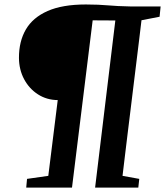

<svg xmlns="http://www.w3.org/2000/svg" viewBox="-20 -855 752 875"><path d="M99.5 0 103.2 -39.8 200.1 -53.6 243.1 -398.9Q192.9 -399.3 153 -425Q113 -450.7 89.9 -494.1Q66.7 -537.5 66.4 -591Q66.1 -666.2 97.8 -720.6Q129.5 -775.1 196.9 -804.8Q264.2 -834.6 371.5 -834.6Q402.8 -834.6 426.6 -833.5Q450.4 -832.4 472 -830.6Q493.5 -828.8 517.8 -827.5Q542.1 -826.3 574.5 -825.6H712L707.3 -778.7L624.8 -762.7Q620.8 -729.1 615.3 -683.4Q609.8 -637.7 603.1 -583.8Q596.4 -530 589.3 -471.7Q582.3 -413.3 575 -354.6Q567.8 -296 561 -240.9Q554.3 -185.8 548.5 -137.8Q542.7 -89.9 538.4 -53.6L614.7 -39.8L610.3 0H413.4L505.6 -761.7L402.3 -762.3L308.1 0Z"/></svg>

Font: Merriweather Light
Style: Italic
Weight: 300
Italic angle: -7.8°
Designer: Eben Sorkin
Foundry: Eben Sorkin
Version: Version 2.101